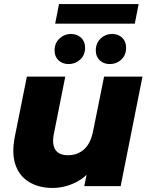

<svg xmlns="http://www.w3.org/2000/svg" viewBox="-20 -921 732 950"><path d="M240 9Q174 9 125.5 -19.5Q77 -48 57 -104Q37 -160 53 -243L113 -542H303L247 -261Q236 -209 253.5 -181Q271 -153 316 -153Q364 -153 396.5 -182.5Q429 -212 441 -274L495 -542H685L577 0H397L428 -153L452 -109Q413 -48 356.5 -19.5Q300 9 240 9ZM524 -604Q493 -604 473.5 -622.5Q454 -641 454 -671Q454 -708 478 -730.5Q502 -753 534 -753Q565 -753 584.5 -734.5Q604 -716 604 -685Q604 -648 580 -626Q556 -604 524 -604ZM320 -604Q289 -604 269.5 -622.5Q250 -641 250 -671Q250 -708 274.5 -730.5Q299 -753 330 -753Q361 -753 381 -734.5Q401 -716 401 -685Q401 -648 376.5 -626Q352 -604 320 -604ZM253 -804 272 -901H666L647 -804Z"/></svg>

Font: Montserrat Thin ExtraBold
Style: Italic
Weight: 800
Italic angle: -11.3°
Version: Version 9.000